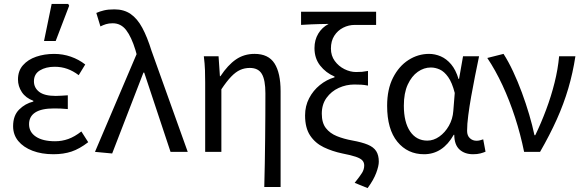

<svg xmlns="http://www.w3.org/2000/svg" viewBox="-20 -772 2965 976"><path d="M251.5 12Q191.4 12 145.2 -5.7Q99 -23.4 72.8 -55.2Q46.6 -87 46.6 -130.5Q46.6 -184.5 77.3 -215.1Q108 -245.7 149.4 -255.7V-259.7Q110.6 -274.1 91 -303.8Q71.4 -333.5 71.4 -368Q71.4 -411.7 96.8 -440.5Q122.2 -469.4 164 -483.7Q205.7 -498 255 -498Q299.7 -498 340.1 -483.9Q380.5 -469.8 413.3 -444.2L380.1 -389.9Q351.6 -411.5 321.9 -422Q292.3 -432.6 257.9 -432.6Q213.3 -432.6 182.9 -414.2Q152.5 -395.8 152.5 -358.6Q152.5 -325.8 179.2 -305.1Q206 -284.4 263.4 -284.4Q278 -284.4 292.2 -285.5Q306.3 -286.6 324.7 -287.6V-217.6Q304.9 -219.6 288.1 -220.2Q271.3 -220.8 254.3 -220.8Q191.1 -220.8 159.4 -200.4Q127.7 -180 127.7 -140.7Q127.7 -100.3 162.7 -77.2Q197.6 -54 259.8 -54Q295 -54 326.9 -65.4Q358.9 -76.7 393.6 -103.8L428.4 -49.2Q384.3 -15.2 343.7 -1.6Q303 12 251.5 12ZM203.8 -563.7 242.6 -752.1H326.7L331.6 -742.9L263.1 -563.7Z M550.2 8.2 462.8 0 674.3 -496.7 668.5 -517.6Q648 -584.4 621.3 -619.1Q594.6 -653.7 553.1 -653.7Q532.9 -653.7 518.5 -649.1Q504 -644.5 490.5 -637.7L469.6 -706.2Q487.1 -714.1 508.5 -719.2Q529.8 -724.4 561.7 -724.4Q610.1 -724.4 644.1 -700.9Q678.2 -677.4 703.4 -630.4Q728.6 -583.5 750.2 -513.9L934.3 0H846.9L713.1 -402.8H709.1Z M1323.4 178.5Q1324.8 119.3 1326.1 57.3Q1327.3 -4.7 1327.8 -66.4Q1328.4 -128.2 1328.8 -186.6Q1329.1 -245.1 1329.1 -297.4Q1329.1 -365.6 1311 -396.1Q1293 -426.7 1250.1 -426.7Q1223.4 -426.7 1200.8 -416.5Q1178.2 -406.4 1155.3 -382.6Q1132.4 -358.9 1105.3 -318.1V0H1023V-352.6Q1023 -382 1022 -414.9Q1020.9 -447.9 1016.1 -486.1H1091L1097.9 -384.6H1100.6Q1138.2 -441.5 1179.4 -469.8Q1220.6 -498.1 1274.1 -498.1Q1344.5 -498.1 1375.5 -449.5Q1406.4 -401 1406.4 -308V178.5Z M1848.6 184.2 1782.9 157.4Q1809.2 124.7 1820.3 106.9Q1831.4 89.1 1831.4 68.8Q1831.4 54 1822.1 43.6Q1812.9 33.2 1788.6 24.9Q1764.4 16.6 1719.9 8Q1668.9 -2.7 1625.8 -23.4Q1582.7 -44.1 1556.8 -82.7Q1530.8 -121.4 1530.8 -185.3Q1530.8 -233.2 1551.4 -272.6Q1571.9 -312.1 1606 -339.6Q1640.1 -367.2 1680.5 -379V-383Q1636.3 -401.9 1607.5 -438.6Q1578.6 -475.3 1578.6 -527.4Q1578.6 -568.9 1597.8 -600.9Q1616.9 -632.8 1650.7 -650.4Q1624.6 -650 1603.9 -649.6Q1583.2 -649.3 1562 -648.2Q1540.9 -647.2 1510.4 -645.4V-712.4H1891.9V-645.4H1784.1Q1752.2 -645.4 1724.3 -631.2Q1696.3 -616.9 1679.2 -590.1Q1662.2 -563.4 1662.2 -525.2Q1662.2 -489 1681.6 -462.3Q1701.1 -435.5 1730.7 -420.7Q1760.2 -405.9 1789.7 -405.9Q1808.4 -405.9 1820.3 -406.9Q1832.2 -408 1850.6 -411.4V-336.9Q1831.7 -340.6 1815.9 -341.5Q1800.1 -342.4 1781 -342.4Q1739.7 -342.4 1701.8 -325.1Q1664 -307.8 1639.9 -274.6Q1615.8 -241.5 1615.8 -194.1Q1615.8 -147.6 1636.5 -120.9Q1657.2 -94.2 1692.3 -80Q1727.5 -65.7 1771.8 -57.7Q1819.8 -49 1849.4 -36.7Q1879 -24.5 1892.3 -3.8Q1905.6 16.9 1905.6 49.9Q1905.6 71.9 1892.3 107.3Q1879.1 142.7 1848.6 184.2Z M2135.5 12Q2052 12 1999.9 -51.5Q1947.9 -115.1 1947.9 -234.2Q1947.9 -318.1 1977.8 -376.9Q2007.7 -435.7 2056.3 -466.9Q2105 -498.1 2161.1 -498.1Q2191.2 -498.1 2220.4 -485.6Q2249.6 -473.1 2273.3 -445.1Q2296.9 -417.1 2310.8 -370.9H2313.5L2333.8 -486.1H2415.3Q2405.3 -438.1 2394.8 -385.6Q2384.2 -333.1 2375.2 -281.8Q2366.1 -230.4 2360.3 -185.4Q2354.4 -140.4 2354.4 -106.8Q2354.4 -82.4 2368.5 -69.5Q2382.6 -56.5 2402.4 -56.5Q2410.6 -56.5 2419.6 -58.6Q2428.5 -60.7 2436.3 -63.7L2448.1 -0.9Q2438.1 3.5 2422.3 7.8Q2406.6 12 2384.9 12Q2341.9 12 2315.7 -12.1Q2289.5 -36.2 2289.2 -86.8H2286.4Q2230.6 12 2135.5 12ZM2152.2 -57.2Q2184.1 -57.2 2213.2 -77.7Q2242.4 -98.3 2261.9 -132.7Q2281.4 -167.1 2284.3 -207.9L2291.6 -299.5Q2278.2 -352.3 2258.2 -380.3Q2238.2 -408.4 2215.6 -418.6Q2192.9 -428.9 2170.1 -428.9Q2135 -428.9 2103.8 -407Q2072.6 -385 2052.7 -342.1Q2032.9 -299.2 2032.9 -234.9Q2032.9 -150.9 2064.7 -104Q2096.5 -57.2 2152.2 -57.2Z M2644.2 0Q2626.1 -89.2 2598.1 -175.4Q2570.1 -261.6 2534.4 -338.5Q2498.6 -415.4 2457.1 -477.3L2539.6 -498.1Q2564.5 -459.5 2588.3 -408.6Q2612.2 -357.7 2632.9 -301.5Q2653.6 -245.4 2670.1 -189.6Q2686.5 -133.9 2696.9 -84.6H2700.9Q2730.9 -146.8 2756.3 -214.7Q2781.8 -282.6 2799 -351.7Q2816.3 -420.7 2822.2 -486.1H2905Q2892.1 -401.5 2868.9 -322.7Q2845.7 -243.9 2810.2 -164.8Q2774.7 -85.8 2725.3 0Z"/></svg>

Font: Source Sans 3 VF
Style: Regular
Weight: 200
Designer: Paul D. Hunt
Foundry: Adobe
Version: Version 3.046;hotconv 1.0.118;makeotfexe 2.5.65603